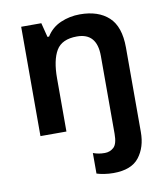

<svg xmlns="http://www.w3.org/2000/svg" viewBox="-87 -626 818 939"><g transform="rotate(-10 322.0 -156.5)"><path d="M401 240Q378 240 355.5 236.5Q333 233 318 228V126Q332 131 345.5 133.5Q359 136 376 136Q402 136 420.5 119Q439 102 439 52V-335Q439 -449 340 -449Q265 -449 237 -401.5Q209 -354 209 -264V0H80V-543H180L198 -472H206Q232 -514 277 -533.5Q322 -553 373 -553Q464 -553 515.5 -505.5Q567 -458 567 -354V66Q567 141 528.5 190.5Q490 240 401 240Z"/></g></svg>

Font: Noto Sans Sora Sompeng Semi
Style: Bold
Weight: 700
Designer: Monotype Design Team. David Williams.
Foundry: Monotype Imaging Inc.
Version: Version 2.101; ttfautohint (v1.8.4.7-5d5b)